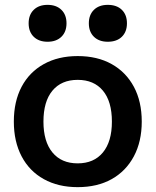

<svg xmlns="http://www.w3.org/2000/svg" viewBox="-20 -761 641 791"><path d="M300 10Q220 10 160.5 -23Q101 -56 69 -117Q37 -178 37 -260Q37 -343 69 -403.5Q101 -464 160.5 -497Q220 -530 300 -530Q381 -530 440 -497Q499 -464 531.5 -403.5Q564 -343 564 -260Q564 -178 531.5 -117Q499 -56 440 -23Q381 10 300 10ZM300 -88Q367 -88 404 -133Q441 -178 441 -260Q441 -343 404 -387.5Q367 -432 300 -432Q233 -432 196 -387.5Q159 -343 159 -260Q159 -178 196 -133Q233 -88 300 -88ZM176 -589Q140 -589 119 -609.5Q98 -630 98 -665Q98 -700 119 -720.5Q140 -741 176 -741Q212 -741 233 -720.5Q254 -700 254 -665Q254 -630 233 -609.5Q212 -589 176 -589ZM424 -589Q388 -589 367 -609.5Q346 -630 346 -665Q346 -700 367 -720.5Q388 -741 424 -741Q461 -741 482 -720.5Q503 -700 503 -665Q503 -630 482 -609.5Q461 -589 424 -589Z"/></svg>

Font: M PLUS 2 SemiBold
Style: Regular
Weight: 600
Designer: Coji Morishita
Foundry: UNDERFOREST DESIGN
Version: Version 1.001